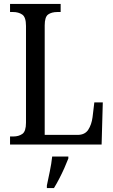

<svg xmlns="http://www.w3.org/2000/svg" viewBox="-20 -734 576 975"><path d="M31 0V-41H48Q75 -41 93.5 -54Q112 -67 112 -111V-602Q112 -647 93 -660Q74 -673 46 -673H31V-714H288V-673H272Q242 -673 224.5 -660.5Q207 -648 207 -605V-49H374Q411 -49 428 -75Q445 -101 450 -139L459 -214H502L496 0ZM218 208Q225 174 233 136Q241 98 245 61H327V71Q319 92 307 119Q295 146 281 173Q267 200 254 221H218Z"/></svg>

Font: Noto Serif Armenian Condensed
Style: Regular
Weight: 400
Width: 3
Designer: Monotype Design Team
Foundry: Monotype Imaging Inc.
Version: Version 2.008; ttfautohint (v1.8.4.7-5d5b)